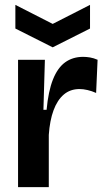

<svg xmlns="http://www.w3.org/2000/svg" viewBox="-20 -767 434 787"><path d="M54 0V-264V-522H164L158 -317H171Q178 -393 197 -441Q216 -489 247 -511.5Q278 -534 321 -534Q334 -534 349 -531.5Q364 -529 380 -522L374 -386Q356 -394 338.5 -398Q321 -402 306 -402Q268 -402 241.5 -379.5Q215 -357 199.5 -315Q184 -273 180 -214V0ZM43 -747 196 -669 349 -747V-650L196 -573L43 -650Z"/></svg>

Font: Bricolage Grotesque 60pt SemiBold
Style: Regular
Weight: 600
Version: Version 1.001;gftools[0.9.33.dev8+g029e19f]